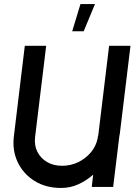

<svg xmlns="http://www.w3.org/2000/svg" viewBox="-20 -927 667 952"><path d="M466 -254H467L521 -700H627L574 -263Q573 -258 572 -254L541 0H435L442 -61Q408 -31 368 -13Q328 5 283 5Q207 5 151 -30Q95 -65 67.5 -123.5Q40 -182 49 -253L103 -700H209L154 -248Q149 -206 165.5 -174Q182 -142 213.5 -123.5Q245 -105 288 -105Q331 -105 368 -123Q405 -141 430.5 -171.5Q456 -202 464 -240ZM338 -772 379 -907H451L395 -772Z"/></svg>

Font: Kulim Park SemiBold
Style: Italic
Weight: 600
Italic angle: -8°
Designer: Noponies / Dale Sattler
Foundry: Noponies
Version: Version 1.000; ttfautohint (v1.8.3)